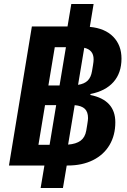

<svg xmlns="http://www.w3.org/2000/svg" viewBox="-20 -831 640 964"><path d="M296 113H184L203 0H25L140 -698H319L338 -811H450L431 -696Q507 -689 548.5 -646.5Q590 -604 590 -537Q590 -465 550 -419.5Q510 -374 434 -359V-354Q559 -329 559 -217Q559 -152 530 -103Q501 -54 447 -27Q393 0 320 0H315ZM279 -402 311 -594H255L223 -402ZM403 -591 372 -405Q404 -410 420.5 -426.5Q437 -443 442 -474L447 -504Q450 -522 450 -533Q450 -557 438 -571.5Q426 -586 403 -591ZM229 -104 262 -303H206L173 -104ZM355 -303 322 -105Q362 -108 384.5 -124.5Q407 -141 413 -175L418 -205Q422 -229 422 -238Q422 -269 406 -284.5Q390 -300 355 -303Z"/></svg>

Font: iA Writer Mono V
Style: Regular
Weight: 400
Italic angle: -9.5°
Designer: Mike Abbink, Paul van der Laan, Pieter van Rosmalen
Foundry: Bold Monday
Version: Version 2.000